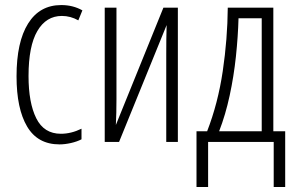

<svg xmlns="http://www.w3.org/2000/svg" viewBox="-20 -561 1168 759"><path d="M215.3 9.8Q128.9 9.8 87.2 -60.8Q45.4 -131.3 45.4 -259.3Q45.4 -395 91.1 -468Q136.7 -541 222.2 -541Q268.6 -541 305.7 -520L289.6 -480.5Q258.8 -498 224.6 -498Q162.6 -498 127.7 -438.5Q92.8 -378.9 92.8 -260.3Q92.8 -154.8 123.3 -93.5Q153.8 -32.2 220.7 -32.2Q261.2 -32.2 302.2 -52.2V-10.3Q284.2 -1 260.3 4.4Q236.3 9.8 215.3 9.8Z M440.4 -530.8V-167Q440.4 -114.7 438 -66.9L626 -530.8H683.1V0H637.2V-347.2Q637.2 -375.5 637.5 -404.8Q637.7 -434.1 638.7 -461.9L450.7 0H394V-530.8Z M1060.5 -530.8V-42H1107.4V178.2H1062V0H802.7V178.2H756.8V-42H798.8Q841.8 -152.8 860.6 -280Q879.4 -407.2 880.4 -530.8ZM1014.6 -488.8H922.9Q920.9 -416 912.6 -337.6Q904.3 -259.3 887.9 -183.3Q871.6 -107.4 846.2 -42H1014.6Z"/></svg>

Font: Open Sans Condensed Light
Style: Regular
Weight: 300
Width: 3
Designer: Monotype Design Team
Foundry: Monotype Imaging Inc.
Version: Version 3.003; ttfautohint (v1.8.4)